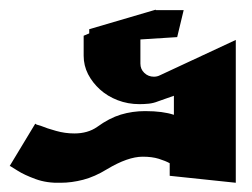

<svg xmlns="http://www.w3.org/2000/svg" viewBox="-366 -284 528 403"><path d="M-39.1 -263.7V-262.7H19.5L5.9 -206.1L-71.3 -201.2V-150.4Q-71.3 -138.7 -63 -130.9Q-54.7 -123 -43 -123Q-36.1 -123 -30.3 -126L128.9 -200.2V99.6L-9.8 85V58.6Q-18.6 53.7 -32.7 49.3Q-46.9 44.9 -66.4 44.9Q-97.7 44.9 -141.6 71.3Q-167 86.9 -191.4 93.3Q-215.8 99.6 -238.3 99.6Q-267.6 100.6 -291.5 91.8Q-315.4 83 -329.1 74.2L-344.7 64.5H-345.7L-292 -24.4L-289.1 -22.5L-279.3 -19.5Q-267.6 -14.6 -248.5 -9.3Q-229.5 -3.9 -210 -3.9Q-181.6 -3.9 -162.1 -17.6Q-136.7 -36.1 -112.3 -43.5Q-87.9 -50.8 -61.5 -50.8Q-42 -50.8 -27.3 -48.8Q-12.7 -46.9 -1 -43V-83L-34.2 -71.3Q-43.9 -67.4 -53.7 -66.4Q-63.5 -65.4 -73.2 -65.4Q-97.7 -65.4 -119.1 -73.7Q-140.6 -82 -156.2 -96.2Q-171.9 -110.4 -181.2 -128.4Q-190.4 -146.5 -190.4 -167V-209L-178.7 -213.9V-222.7Z"/></svg>

Font: Shorif Bongobondhu ANSI V2
Style: Regular
Weight: 400
Designer: Shorif Uddin Shishir, Shorif art & Design, e-mail : shorifart@gmail.com, facebook : Shorif2001
Foundry: Lipighor Font Foundry
Version: Designed By Shorif Uddin Shishir | Build By Niladri Shekhar 